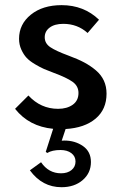

<svg xmlns="http://www.w3.org/2000/svg" viewBox="-20 -500 481 765"><path d="M40 -66.4 93.2 -119.5Q142.3 -66.4 211.4 -66.4Q246.8 -66.4 269.8 -82.7Q292.7 -99.1 292.7 -129.5Q292.7 -157.3 269.1 -174.1Q245.5 -190.9 193.6 -210Q170.5 -218.6 155.7 -225Q140.9 -231.4 119.8 -243.9Q98.6 -256.4 86.4 -269.3Q74.1 -282.3 65 -302.3Q55.9 -322.3 55.9 -345.5Q55.9 -403.6 103 -441.6Q150 -479.5 225.5 -479.5Q314.1 -479.5 374.5 -421.4L329.1 -368.6Q288.6 -405 232.3 -405Q197.7 -405 178 -390.2Q158.2 -375.5 158.2 -351.4Q158.2 -327.3 180 -312.3Q201.8 -297.3 253.6 -278.2Q289.5 -265 315.2 -251.4Q340.9 -237.7 362 -219.8Q383.2 -201.8 393.9 -178.6Q404.5 -155.5 404.5 -126.8Q404.5 -64.1 360.9 -27.3Q317.3 9.5 241.4 14.1L225.9 60.5Q229.5 60 236.4 60Q279.1 60 310.7 82Q342.3 104.1 342.3 145.5Q342.3 189.5 309.3 217.7Q276.4 245.9 225 245.9Q148.2 245.9 99.1 178.6L143.6 146.4Q173.6 190.5 223.2 190.5Q249.1 190.5 265 177.5Q280.9 164.5 280.9 143.6Q280.9 122.7 264.3 110.2Q247.7 97.7 220.9 97.7Q187.7 97.7 168.2 109.5L162.3 105L191.8 13.2Q95.9 4.1 40 -66.4Z"/></svg>

Font: Spartan MB SemBd
Style: Regular
Weight: 600
Designer: Matt Bailey, Mirko Velimirovic
Foundry: Matt Bailey
Version: Version 1.005